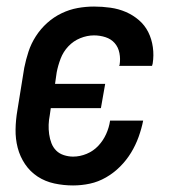

<svg xmlns="http://www.w3.org/2000/svg" viewBox="-20 -558 540 586"><path d="M203 8Q174 8 146 2Q118 -4 95 -19Q72 -34 56.5 -57Q41 -80 34 -107Q27 -134 27.5 -163Q28 -192 33 -221L54 -351Q59 -376 67 -400.5Q75 -425 89.5 -447.5Q104 -470 124 -488Q144 -506 168 -517.5Q192 -529 217 -533.5Q242 -538 267 -538Q292 -538 317 -534.5Q342 -531 364 -521.5Q386 -512 404 -496.5Q422 -481 432.5 -460Q443 -439 446.5 -414Q450 -389 446 -364Q445 -362 445 -360.5Q445 -359 444 -357H344Q344 -358 344 -358.5Q344 -359 345 -360Q348 -378 344.5 -396Q341 -414 330 -426.5Q319 -439 302 -444.5Q285 -450 267 -450Q246 -450 225 -441.5Q204 -433 188.5 -416.5Q173 -400 165 -379Q157 -358 153 -337L148 -302H301L288 -228H135L132 -207Q129 -192 128.5 -177.5Q128 -163 130 -148.5Q132 -134 137 -121Q142 -108 151.5 -98.5Q161 -89 175 -84.5Q189 -80 203 -80Q224 -80 244.5 -88.5Q265 -97 280 -113Q295 -129 304 -149Q313 -169 316 -190H417Q412 -165 403 -140Q394 -115 380 -92Q366 -69 346.5 -49.5Q327 -30 303.5 -16.5Q280 -3 254.5 2.5Q229 8 203 8Z"/></svg>

Font: Iosevka Curly Semibold Oblique
Style: Regular
Weight: 600
Italic angle: -9°
Monospace: yes
Designer: Belleve Invis
Foundry: Belleve Invis
Version: Version 11.1.0; ttfautohint (v1.8.3)